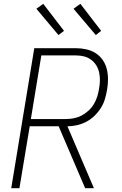

<svg xmlns="http://www.w3.org/2000/svg" viewBox="-20 -988 640 1008"><path d="M427 0 288 -325H136L82 0H39L160 -735H378Q406 -735 433 -729Q460 -723 482 -709Q504 -695 519 -673.5Q534 -652 540.5 -626Q547 -600 547 -572Q547 -544 542 -516Q538 -492 530.5 -467Q523 -442 508.5 -419.5Q494 -397 474.5 -378.5Q455 -360 431.5 -348Q408 -336 383 -330.5Q358 -325 334 -325L473 0ZM142 -363H325Q346 -363 367 -367Q388 -371 407.5 -381Q427 -391 444 -406.5Q461 -422 472.5 -441Q484 -460 490.5 -481Q497 -502 500 -522Q504 -544 504.5 -565.5Q505 -587 500.5 -607.5Q496 -628 485 -645.5Q474 -663 457.5 -675Q441 -687 421 -692Q401 -697 379 -697H197ZM483 -804 366 -942 402 -968 511 -826ZM287 -804 171 -942 207 -968 316 -826Z"/></svg>

Font: Iosevka Extralight Extended
Style: Italic
Weight: 200
Width: 7
Italic angle: -9°
Monospace: yes
Designer: Belleve Invis
Foundry: Belleve Invis
Version: Version 32.5.0; ttfautohint (v1.8.4)